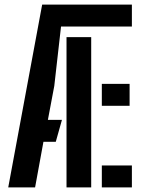

<svg xmlns="http://www.w3.org/2000/svg" viewBox="-20 -820 620 840"><path d="M164.5 -800H557V-704H247L217.5 -444L189.5 -295.5H251L224 -199.5H170L133.5 0H16ZM271 0V-657.5H379V0ZM425.5 -453H547V-357H425.5ZM425.5 0V-96H557V0Z"/></svg>

Font: Big Shoulders Stencil Display Thin
Style: Bold
Weight: 700
Version: Version 2.001